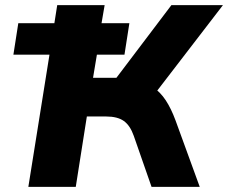

<svg xmlns="http://www.w3.org/2000/svg" viewBox="-20 -725 885 745"><path d="M90 0 172 -513H32L51 -635H191L202 -705H386L374 -635H482L463 -513H356L341 -423H446L418 -405L645 -705H845L576 -355L496 -416Q542 -408 572 -388Q602 -368 623 -336Q644 -304 661 -258L755 0H568L499 -198Q485 -238 460.5 -255.5Q436 -273 392 -273H317L274 0Z"/></svg>

Font: Nunito Sans 12pt Black
Style: Italic
Weight: 900
Italic angle: -9°
Designer: Vernon Adams
Foundry: Vernon Adams
Version: Version 3.101;gftools[0.9.27]